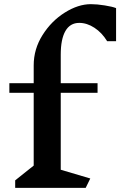

<svg xmlns="http://www.w3.org/2000/svg" viewBox="-20 -903 578 923"><path d="M538 -864V-705H495Q470 -746 434 -769.5Q398 -793 361 -793Q317 -793 294.5 -754Q272 -715 272 -640V-503H449V-457H272V-87L414 -45L392 0H53V-36L142 -107V-457H25V-503H142V-589Q142 -667 184.5 -734.5Q227 -802 291.5 -842.5Q356 -883 417 -883Q446 -883 483.5 -877Q521 -871 538 -864Z"/></svg>

Font: Inknut Antiqua Medium
Style: Regular
Weight: 500
Designer: Claus Eggers Sørensen
Foundry: Claus Eggers Sørensen
Version: Version 1.003; ttfautohint (v1.8.2) -l 8 -r 50 -G 200 -x 14 